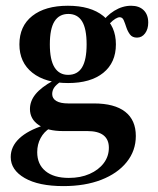

<svg xmlns="http://www.w3.org/2000/svg" viewBox="-20 -448 544 661"><path d="M198.4 192.7Q112.9 192.7 64.9 164.9Q16.9 137.1 16.9 92.7Q16.9 56.5 46.4 28.6Q75.8 0.8 132.3 -16.9L151.6 -6.5Q131.5 5.6 119.8 27.4Q108.1 49.2 108.1 75.8Q108.1 117.7 136.7 141.1Q165.3 164.5 216.9 164.5Q257.3 164.5 288.3 150.8Q319.4 137.1 337.1 113.7Q354.8 90.3 354.8 60.5Q354.8 32.3 336.3 17.7Q317.7 3.2 280.6 3.2H196Q144.4 3.2 113.7 -17.3Q83.1 -37.9 83.1 -72.6Q83.1 -100 102.4 -123.8Q121.8 -147.6 162.9 -170.2L187.9 -166.1Q173.4 -156.5 166.5 -146.4Q159.7 -136.3 159.7 -124.2Q159.7 -108.9 173.8 -100.4Q187.9 -91.9 214.5 -91.9H303.2Q374.2 -91.9 410.9 -63.3Q447.6 -34.7 447.6 20.2Q447.6 71 416.1 110.1Q384.7 149.2 328.6 171Q272.6 192.7 198.4 192.7ZM214.5 -162.1Q136.3 -162.1 91.5 -197.6Q46.8 -233.1 46.8 -295.2Q46.8 -358.1 91.1 -393.1Q135.5 -428.2 213.7 -428.2Q291.9 -428.2 335.5 -393.1Q379 -358.1 379 -295.2Q379 -232.3 335.5 -197.2Q291.9 -162.1 214.5 -162.1ZM214.5 -190.3Q246.8 -190.3 262.5 -216.1Q278.2 -241.9 278.2 -295.2Q278.2 -349.2 262.5 -374.6Q246.8 -400 215.3 -400Q183.9 -400 167.7 -374.6Q151.6 -349.2 151.6 -295.2Q151.6 -241.9 167.7 -216.1Q183.9 -190.3 214.5 -190.3ZM451.6 -318.5Q435.5 -318.5 427.4 -329.4Q419.4 -340.3 414.9 -354Q410.5 -367.7 406 -378.2Q401.6 -388.7 391.9 -388.7Q386.3 -388.7 377.4 -383.5Q368.5 -378.2 358.9 -368.1Q349.2 -358.1 341.9 -343.5L328.2 -366.1Q345.2 -393.5 373.4 -410.9Q401.6 -428.2 431.5 -428.2Q458.9 -428.2 474.6 -412.9Q490.3 -397.6 490.3 -370.2Q490.3 -347.6 479.4 -333.1Q468.5 -318.5 451.6 -318.5Z"/></svg>

Font: Playfair
Style: Bold
Weight: 700
Designer: Claus Eggers Sørensen
Foundry: Claus Eggers Sørensen
Version: Version 2.001;gftools[0.9.30]